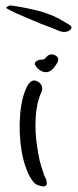

<svg xmlns="http://www.w3.org/2000/svg" viewBox="-20 -670 279 691"><path d="M106.4 -436.5Q104.5 -438.5 105.5 -441.4Q105.5 -444.3 107.4 -446.3Q112.3 -452.1 117.2 -453.1Q122.1 -455.1 127 -455.1Q131.8 -455.1 136.7 -456.1Q141.6 -458 146.5 -463.9Q152.3 -471.7 160.2 -473.6Q168 -475.6 176.8 -471.7Q197.3 -462.9 184.6 -441.4Q171.9 -420.9 160.2 -414.1Q145.5 -406.2 128.9 -414.1Q113.3 -422.9 106.4 -436.5ZM81.1 -365.2Q96.7 -389.6 118.2 -375Q139.6 -360.4 127.9 -335.9Q111.3 -298.8 108.4 -247.1Q105.5 -195.3 113.3 -144.5Q117.2 -117.2 123 -90.8Q129.9 -65.4 137.7 -43.9Q137.7 -41 138.7 -39.1Q140.6 -37.1 141.6 -34.2Q143.6 -28.3 146.5 -22.5Q148.4 -16.6 148.4 -10.7Q148.4 1 135.7 1Q132.8 1 128.9 0Q108.4 -4.9 102.5 -12.7Q85.9 -31.2 75.2 -61.5Q63.5 -91.8 57.6 -127Q46.9 -192.4 52.7 -260.7Q59.6 -330.1 81.1 -365.2ZM186.5 -605.5Q198.2 -599.6 222.7 -585Q237.3 -577.1 237.3 -570.3Q237.3 -564.5 228.5 -559.6Q212.9 -549.8 188.5 -560.5Q164.1 -571.3 146.5 -577.1Q133.8 -582 121.1 -586.9Q108.4 -591.8 95.7 -597.7Q74.2 -607.4 49.8 -617.2Q25.4 -627.9 5.9 -638.7Q2.9 -640.6 2.9 -642.6Q2.9 -644.5 6.8 -646.5Q13.7 -650.4 17.6 -650.4Q17.6 -650.4 18.6 -650.4Q47.9 -646.5 76.2 -640.6Q104.5 -634.8 132.8 -627Q147.5 -622.1 160.2 -617.2Q173.8 -612.3 186.5 -605.5Z"/></svg>

Font: Mrs Husband
Style: Regular
Weight: 400
Version: Version 1.0